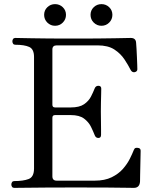

<svg xmlns="http://www.w3.org/2000/svg" viewBox="-20 -911 745 931"><path d="M49 0Q42 0 38.5 -5Q35 -10 35 -16Q35 -23 38.5 -28Q42 -33 49 -33Q93 -33 119 -43Q145 -53 145 -94V-635Q145 -673 121.5 -683.5Q98 -694 54 -694Q47 -694 43.5 -699Q40 -704 40 -711Q40 -717 43.5 -722Q47 -727 54 -727Q62 -727 133 -725.5Q204 -724 338 -724Q466 -724 536.5 -725.5Q607 -727 614 -727Q639 -727 640 -703Q641 -694 642 -674.5Q643 -655 644 -633.5Q645 -612 645.5 -595.5Q646 -579 646 -575Q646 -564 633 -561Q621 -559 614 -571Q602 -595 583.5 -623Q565 -651 534.5 -671Q504 -691 453 -691H255Q234 -691 234 -671V-403Q234 -390 247 -390H323Q365 -390 387.5 -405.5Q410 -421 421 -442.5Q432 -464 439 -482Q444 -495 457 -495Q471 -495 471 -481Q471 -474 470.5 -455Q470 -436 469.5 -413.5Q469 -391 469 -371Q469 -352 469.5 -328Q470 -304 470 -284.5Q470 -265 470 -257Q470 -242 457 -242Q444 -242 439 -256Q432 -274 421 -296.5Q410 -319 387.5 -336Q365 -353 323 -353H247Q234 -353 234 -340V-56Q234 -35 255 -35H439Q488 -35 521.5 -51.5Q555 -68 576 -92Q597 -116 609.5 -141Q622 -166 629 -184Q632 -192 637.5 -193.5Q643 -195 648 -194Q662 -193 662 -180Q662 -176 661.5 -156Q661 -136 660.5 -110Q660 -84 659.5 -62Q659 -40 659 -31Q657 0 629 0Q622 0 593.5 -0.5Q565 -1 505.5 -1.5Q446 -2 346 -2Q264 -2 199.5 -1.5Q135 -1 95.5 -0.5Q56 0 49 0ZM247 -786Q225 -786 209.5 -801.5Q194 -817 194 -839Q194 -861 209.5 -876Q225 -891 247 -891Q269 -891 284.5 -876Q300 -861 300 -839Q300 -817 284.5 -801.5Q269 -786 247 -786ZM472 -786Q450 -786 434.5 -801.5Q419 -817 419 -839Q419 -861 434.5 -876Q450 -891 472 -891Q494 -891 509.5 -876Q525 -861 525 -839Q525 -817 509.5 -801.5Q494 -786 472 -786Z"/></svg>

Font: Zen Old Mincho
Style: Regular
Weight: 400
Designer: Yoshimichi Ohira
Foundry: Positype
Version: Version 1.001